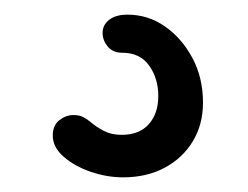

<svg xmlns="http://www.w3.org/2000/svg" viewBox="-20 -72 339 262"><path d="M148 170Q126 170 104 162.5Q82 155 67 142Q52 129 52 113Q52 99 61 92Q70 85 80 85Q88 85 93 87.5Q98 90 103 94Q111 101 121.5 106.5Q132 112 146 112Q170 112 183 97.5Q196 83 196 59Q196 35 183.5 17.5Q171 0 147 0Q134 0 127 -8.5Q120 -17 120 -27Q120 -38 129 -45Q138 -52 154 -52Q182 -52 205 -36Q228 -20 242.5 7Q257 34 257 68Q257 98 243 121Q229 144 204.5 157Q180 170 148 170Z"/></svg>

Font: National Park Light
Style: Regular
Weight: 300
Designer: Andrea Herstowski, Ben Hoepner
Version: Version 1.009